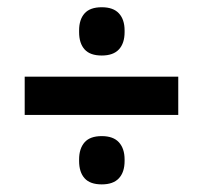

<svg xmlns="http://www.w3.org/2000/svg" viewBox="-20 -568 546 517"><path d="M460 -258.5H46.5V-361.5H460ZM254 -71.5Q222.5 -71.5 207.8 -88Q193 -104.5 193 -134.5V-138.5Q193 -168 207.8 -184.8Q222.5 -201.5 254 -201.5Q285 -201.5 300.2 -184.8Q315.5 -168 315.5 -138.5V-134.5Q315.5 -104.5 300.2 -88Q285 -71.5 254 -71.5ZM254 -418.5Q222.5 -418.5 207.8 -435Q193 -451.5 193 -481.5V-486Q193 -515.5 207.8 -532Q222.5 -548.5 254 -548.5Q285 -548.5 300.2 -532Q315.5 -515.5 315.5 -486V-481.5Q315.5 -451.5 300.2 -435Q285 -418.5 254 -418.5Z"/></svg>

Font: Anek Devanagari SemiBold
Style: Regular
Weight: 600
Designer: Kailash Malviya (Devanagari) & Yesha Goshar (Latin)
Foundry: Ek Type
Version: Version 1.003